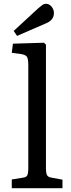

<svg xmlns="http://www.w3.org/2000/svg" viewBox="-20 -991 374 1011"><path d="M42 0V-46L98 -55Q118 -57 123.5 -67.5Q129 -78 129 -106V-647Q129 -682 121.5 -692.5Q114 -703 87 -707L42 -713L48 -761L211 -766L222 -756V-102Q222 -82 227 -70Q232 -58 254 -55L309 -45V0ZM70 -802 52 -828 182 -948Q195 -959 203.5 -965Q212 -971 221 -971Q240 -971 252 -955.5Q264 -940 264 -923Q264 -903 253 -889.5Q242 -876 222 -868Z"/></svg>

Font: Literata 18pt
Style: Regular
Weight: 400
Designer: Latin by Veronika Burian and Jose Scaglione. Greek by Irene Vlachou. Cyrillic by Vera Evstafieva.
Foundry: TypeTogether
Version: Version 3.103;gftools[0.9.29]